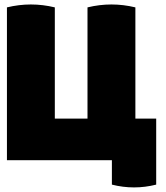

<svg xmlns="http://www.w3.org/2000/svg" viewBox="-20 -716 744 858"><path d="M678 -186V109Q579 134 480 109V0H11V-683Q118 -709 225 -683V-186H371V-683Q478 -709 585 -683V-186Z"/></svg>

Font: Lilita One Rus
Style: Regular
Weight: 400
Designer: Juan Montoreano
Foundry: Juan Montoreano
Version: Version 1.002